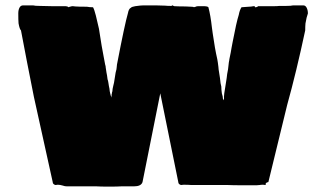

<svg xmlns="http://www.w3.org/2000/svg" viewBox="-20 -693 1210 714"><path d="M339 0H304H270H229Q221 0 213 -3Q203 -6 195 -6L186 -5Q176 -8 176 -16L106 -333Q79 -468 58 -580Q53 -584 49 -606Q48 -618 48 -643Q48 -656 52.5 -664.5Q57 -673 66 -673H80H103Q110 -671 128 -671L173 -670H181H224L230 -669Q231 -668 232 -668Q233 -668 233 -668L234 -666Q235 -666 236.5 -667Q238 -668 240 -668Q246 -670 248 -670H251L260 -669Q271 -668 303 -668Q313 -666 326 -666Q331 -657 336.5 -635Q342 -613 348 -586Q350 -571 358 -523Q361 -508 365 -485L371 -453Q371 -452 372 -449.5Q373 -447 373 -443L376 -423Q378 -415 380 -398Q382 -393 383 -385.5Q384 -378 385 -373Q386 -368 387 -363.5Q388 -359 388 -354L390 -345L391 -341Q391 -338 393 -336V-330L395 -336V-341L396 -345Q396 -348 398 -354Q398 -361 401 -373Q403 -379 404 -385.5Q405 -392 406 -398L410 -423Q412 -429 413 -435Q414 -441 414 -443L415 -453Q444 -604 456 -645Q457 -651 459.5 -656.5Q462 -662 468 -665Q469 -667 474.5 -668Q480 -669 483 -670Q504 -673 513 -673H530H559L594 -672Q603 -671 615 -671H618Q619 -672 619.5 -672.5Q620 -673 620 -673Q624 -673 625 -671Q627 -671 627.5 -670.5Q628 -670 628 -670Q646 -669 670 -669Q680 -668 691 -668Q700 -668 701 -666Q702 -666 704 -667Q706 -668 708 -668Q710 -670 718 -670H724H736Q752 -670 755 -666Q763 -636 768 -591L771 -569Q779 -512 788 -473L790 -461Q793 -440 793 -435Q794 -425 798 -403Q800 -380 803 -371Q803 -360 805 -346Q806 -341 807 -338.5Q808 -336 808 -335Q808 -330 809 -326L810 -320Q812 -325 813 -326V-335L814 -346L818 -371L823 -403Q824 -416 828 -435L831 -461Q832 -466 832.5 -469Q833 -472 833 -473Q839 -501 841 -515L845 -536Q859 -610 868 -638Q871 -655 878 -666Q884 -666 891 -667Q898 -668 905 -668Q913 -668 923 -670H925Q928 -670 928 -668Q928 -668 928 -667Q928 -666 929 -666Q933 -666 935 -667Q937 -668 938 -668L939 -670H993H1000Q1011 -670 1019 -671H1044Q1063 -671 1070 -673H1093H1108Q1116 -673 1120.5 -664Q1125 -655 1125 -643Q1120 -630 1116 -606Q1115 -595 1115 -580Q1082 -425 1048 -303L978 -16Q969 -14 968 -10V-5L958 -6Q950 -6 946 -5L934 -4H884Q845 -4 826 -5H769H720H691Q681 -6 663 -6L653 -5Q643 -8 643 -16L576 -346L510 -16Q505 0 478 0H431Q418 1 385 1Q353 1 339 0Z"/></svg>

Font: Sigmar One
Style: Regular
Weight: 400
Designer: Vernon Adams
Foundry: Vernon Adams
Version: Version 2.000